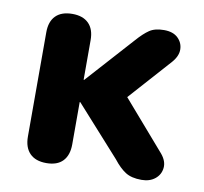

<svg xmlns="http://www.w3.org/2000/svg" viewBox="-63 -567 684 644"><g transform="rotate(10 279.0 -245.0)"><path d="M134 9Q97 9 77.5 -11Q58 -31 58 -68V-423Q58 -460 77.5 -479.5Q97 -499 134 -499Q170 -499 189.5 -479.5Q209 -460 209 -423V-288H211L356 -449Q378 -474 396.5 -486.5Q415 -499 446 -499Q477 -499 493.5 -483Q510 -467 510.5 -444.5Q511 -422 491 -399L338 -228V-285L508 -89Q527 -66 524.5 -43Q522 -20 504 -5.5Q486 9 458 9Q424 9 403.5 -4Q383 -17 362 -44L211 -212H209V-68Q209 -31 190 -11Q171 9 134 9Z"/></g></svg>

Font: Nunito ExtraLight ExtraBold
Style: Regular
Weight: 800
Version: Version 3.602